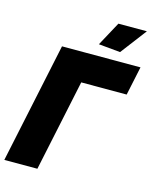

<svg xmlns="http://www.w3.org/2000/svg" viewBox="-143 -1006 879 1094"><g transform="rotate(15 296.5 -459.0)"><path d="M-10 0 140 -710H603L567 -540H299L185 0ZM468 -764 340 -776 417 -918H585Z"/></g></svg>

Font: Raleway Black
Style: Italic
Weight: 900
Italic angle: -12°
Designer: Matt McInerney, Pablo Impallari, Rodrigo Fuenzalida
Foundry: Matt McInerney, Pablo Impallari, Rodrigo Fuenzalida
Version: Version 4.101;RELEASE